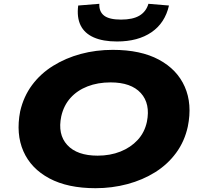

<svg xmlns="http://www.w3.org/2000/svg" viewBox="-20 -978 1061 1009"><path d="M482 11Q336 11 239.5 -40.5Q143 -92 103 -183Q63 -274 86 -393Q104 -471 148.5 -531Q193 -591 259 -632Q325 -673 404.5 -694.5Q484 -716 573 -716Q719 -716 815 -664.5Q911 -613 951 -522Q991 -431 967 -313Q950 -235 905.5 -174.5Q861 -114 795.5 -73Q730 -32 649.5 -10.5Q569 11 482 11ZM493 -160Q559 -160 613 -181.5Q667 -203 703.5 -242.5Q740 -282 752 -338Q771 -433 720 -489Q669 -545 561 -545Q494 -545 440 -524Q386 -503 350.5 -463.5Q315 -424 302 -367Q282 -272 333.5 -216Q385 -160 493 -160ZM595 -760Q521 -760 472.5 -781.5Q424 -803 403.5 -845Q383 -887 391 -949L502 -958Q500 -917 527 -896Q554 -875 616 -875Q678 -875 713 -896Q748 -917 760 -958L868 -949Q847 -857 776 -808.5Q705 -760 595 -760Z"/></svg>

Font: Nunito Sans 10pt Expanded Black
Style: Italic
Weight: 900
Width: 7
Italic angle: -9°
Designer: Vernon Adams
Foundry: Vernon Adams
Version: Version 3.101;gftools[0.9.27]